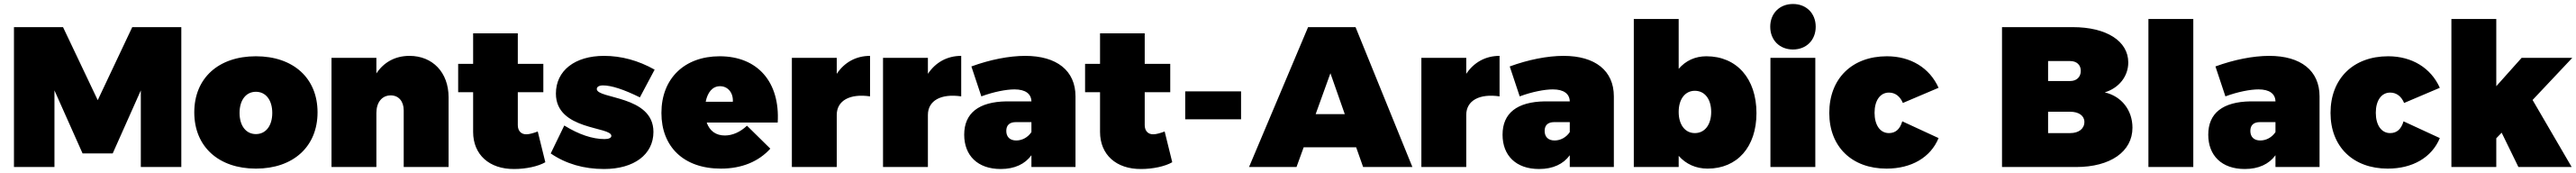

<svg xmlns="http://www.w3.org/2000/svg" viewBox="-20 -837 12916 867"><path d="M50 -701V0H253V-384L394 -68H545L686 -384V0H889V-701H643L470 -335L296 -701Z M1263 -555C1075 -555 954 -445 954 -274C954 -103 1075 8 1263 8C1451 8 1572 -103 1572 -274C1572 -445 1451 -555 1263 -555ZM1263 -377C1313 -377 1345 -335 1345 -271C1345 -207 1313 -165 1263 -165C1213 -165 1181 -207 1181 -271C1181 -335 1213 -377 1263 -377Z M2033 -557C1961 -557 1904 -525 1867 -469V-547H1642V0H1867V-271C1867 -324 1895 -359 1939 -359C1978 -359 2004 -330 2004 -284V0H2229V-349C2229 -475 2148 -557 2033 -557Z M2676 -178C2655 -170 2633 -164 2620 -164C2593 -163 2576 -181 2576 -210V-375H2704V-517H2576V-670H2352V-517H2277V-375H2352V-176C2352 -62 2433 11 2558 10C2616 10 2678 -3 2714 -24Z M3188 -349 3262 -488C3180 -534 3095 -557 3008 -557C2862 -557 2767 -483 2767 -368C2767 -183 3045 -204 3045 -156C3045 -146 3032 -140 3011 -140C2950 -140 2882 -163 2809 -208L2741 -68C2817 -16 2907 10 3008 10C3159 10 3256 -63 3256 -176C3256 -360 2972 -340 2972 -391C2972 -402 2984 -409 3003 -409C3045 -409 3107 -389 3188 -349Z M3588 -555C3412 -555 3296 -444 3296 -271C3296 -102 3407 8 3594 8C3700 8 3784 -28 3842 -92L3725 -207C3691 -175 3652 -158 3614 -158C3570 -158 3538 -180 3523 -223H3879C3891 -425 3779 -555 3588 -555ZM3654 -327H3518C3527 -373 3551 -405 3590 -405C3629 -405 3657 -372 3654 -327Z M4175 -467V-547H3950V0H4175V-261C4175 -333 4241 -369 4342 -354V-557C4271 -557 4213 -524 4175 -467Z M4632 -467V-547H4407V0H4632V-261C4632 -333 4698 -369 4799 -354V-557C4728 -557 4670 -524 4632 -467Z M5120 -557C5039 -557 4943 -538 4850 -504L4900 -354C4962 -377 5025 -389 5066 -389C5121 -389 5150 -367 5151 -329H5026C4887 -327 4814 -270 4814 -162C4814 -58 4881 10 4997 10C5067 10 5119 -15 5151 -59V0H5372V-354C5372 -483 5278 -557 5120 -557ZM5075 -133C5043 -133 5025 -151 5025 -181C5025 -210 5042 -225 5073 -225H5151V-175C5133 -148 5104 -133 5075 -133Z M5819 -178C5798 -170 5776 -164 5763 -164C5736 -163 5719 -181 5719 -210V-375H5847V-517H5719V-670H5495V-517H5420V-375H5495V-176C5495 -62 5576 11 5701 10C5759 10 5821 -3 5857 -24Z M5922 -379V-239H6202V-379Z M6814 0H7061L6776 -701H6538L6242 0H6480L6516 -99H6779ZM6576 -265 6650 -470 6722 -265Z M7331 -467V-547H7106V0H7331V-261C7331 -333 7397 -369 7498 -354V-557C7427 -557 7369 -524 7331 -467Z M7819 -557C7738 -557 7642 -538 7549 -504L7599 -354C7661 -377 7724 -389 7765 -389C7820 -389 7849 -367 7850 -329H7725C7586 -327 7513 -270 7513 -162C7513 -58 7580 10 7696 10C7766 10 7818 -15 7850 -59V0H8071V-354C8071 -483 7977 -557 7819 -557ZM7774 -133C7742 -133 7724 -151 7724 -181C7724 -210 7741 -225 7772 -225H7850V-175C7832 -148 7803 -133 7774 -133Z M8535 -555C8479 -555 8431 -533 8396 -492V-742H8171V0H8396V-56C8432 -15 8482 8 8541 8C8690 8 8786 -101 8786 -270C8786 -443 8687 -555 8535 -555ZM8477 -170C8428 -170 8396 -212 8396 -276C8396 -340 8428 -382 8477 -382C8527 -382 8559 -340 8559 -276C8559 -212 8527 -170 8477 -170Z M8969 -817C8902 -817 8855 -770 8855 -703C8855 -636 8902 -589 8969 -589C9036 -589 9083 -636 9083 -703C9083 -770 9036 -817 8969 -817ZM8856 -547V0H9081V-547Z M9520 -321 9699 -397C9654 -497 9559 -555 9440 -555C9265 -555 9151 -443 9151 -271C9151 -102 9264 8 9438 8C9563 8 9659 -48 9699 -145L9517 -229C9505 -188 9482 -170 9450 -170C9406 -170 9378 -210 9378 -272C9378 -333 9406 -373 9450 -373C9482 -373 9506 -354 9520 -321Z M10372 -701H10017V0H10389C10560 0 10671 -77 10671 -197C10671 -285 10616 -355 10532 -374C10604 -396 10650 -455 10650 -524C10650 -631 10541 -701 10372 -701ZM10359 -431H10248V-531H10359C10391 -531 10412 -512 10412 -482C10412 -451 10391 -431 10359 -431ZM10359 -170H10248V-277H10359C10402 -277 10430 -257 10430 -226C10430 -192 10402 -170 10359 -170Z M10751 -742V0H10976V-742Z M11357 -557C11276 -557 11180 -538 11087 -504L11137 -354C11199 -377 11262 -389 11303 -389C11358 -389 11387 -367 11388 -329H11263C11124 -327 11051 -270 11051 -162C11051 -58 11118 10 11234 10C11304 10 11356 -15 11388 -59V0H11609V-354C11609 -483 11515 -557 11357 -557ZM11312 -133C11280 -133 11262 -151 11262 -181C11262 -210 11279 -225 11310 -225H11388V-175C11370 -148 11341 -133 11312 -133Z M12033 -321 12212 -397C12167 -497 12072 -555 11953 -555C11778 -555 11664 -443 11664 -271C11664 -102 11777 8 11951 8C12076 8 12172 -48 12212 -145L12030 -229C12018 -188 11995 -170 11963 -170C11919 -170 11891 -210 11891 -272C11891 -333 11919 -373 11963 -373C11995 -373 12019 -354 12033 -321Z M12876 -547H12622L12495 -405V-742H12270V0H12495V-144L12522 -172L12606 0H12873L12677 -336Z"/></svg>

Font: Montserrat-Arabic Black
Style: Regular
Weight: 900
Designer: Mohamed Gaber
Foundry: Kief Type Foundry
Version: Version 5.008;PS 005.008;hotconv 1.0.88;makeotf.lib2.5.64775